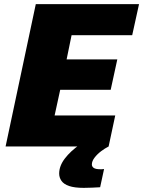

<svg xmlns="http://www.w3.org/2000/svg" viewBox="-20 -708 692 928"><path d="M7 0 153 -688H652L619 -538H326L302 -421H547L515 -274H271L244 -150H537L505 0ZM385 200Q340 200 314 191Q288 182 277 166Q266 150 266 131Q266 94 293.5 58Q321 22 367 -10L505 0Q487 9 468.5 23Q450 37 437 54Q424 71 424 87Q424 97 433 103.5Q442 110 465 110Q468 110 472 110Q476 110 483 109L464 197Q448 198 425.5 199Q403 200 385 200Z"/></svg>

Font: Saira Thin ExtraBold
Style: Italic
Weight: 800
Italic angle: -12°
Version: Version 1.101